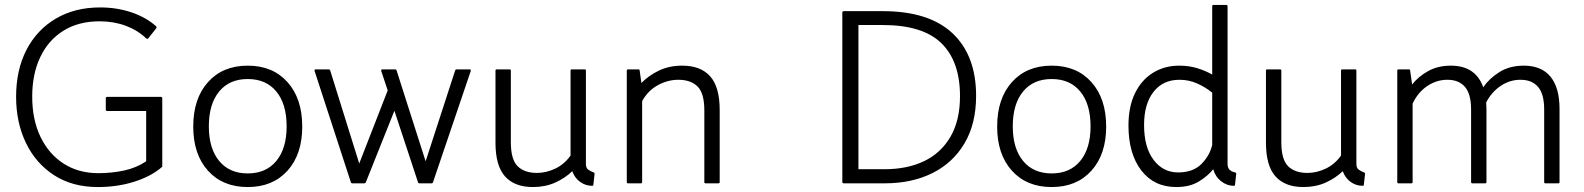

<svg xmlns="http://www.w3.org/2000/svg" viewBox="-20 -820 6395 775"><path d="M45 -429Q45 -538 87 -619Q129 -700 205.5 -745Q282 -790 384 -790Q452 -790 511 -770Q570 -750 610 -714Q614 -710 610 -705L579 -666Q576 -661 570 -665Q536 -698 487.5 -716Q439 -734 382 -734Q297 -734 236 -696Q175 -658 142.5 -589.5Q110 -521 110 -430Q110 -337 143.5 -267.5Q177 -198 237 -159.5Q297 -121 377 -121Q432 -121 482 -132Q532 -143 570 -169V-372H413Q407 -372 407 -378V-423Q407 -429 413 -429H629Q635 -429 635 -423V-147Q592 -109 523.5 -87Q455 -65 375 -65Q272 -65 198 -113Q124 -161 84.5 -243.5Q45 -326 45 -429Z M980 -65Q879 -65 819.5 -131Q760 -197 760 -309Q760 -422 819.5 -488.5Q879 -555 980 -555Q1081 -555 1140.5 -488.5Q1200 -422 1200 -309Q1200 -197 1140.5 -131Q1081 -65 980 -65ZM980 -120Q1054 -120 1095.5 -170.5Q1137 -221 1137 -310Q1137 -400 1095.5 -450.5Q1054 -501 980 -501Q906 -501 864.5 -450.5Q823 -400 823 -310Q823 -221 864.5 -170.5Q906 -120 980 -120Z M1876 -540Q1882 -540 1880 -533L1728 -85Q1727 -80 1721 -80H1674Q1668 -80 1667 -85L1572 -373L1457 -85Q1455 -80 1450 -80H1403Q1397 -80 1396 -85L1250 -533Q1248 -540 1254 -540H1306Q1312 -540 1313 -535L1430 -160L1545 -455L1519 -533Q1517 -540 1523 -540H1574Q1580 -540 1581 -535L1698 -169L1817 -535Q1818 -540 1824 -540Z M2375 -74Q2375 -70 2370 -70Q2344 -70 2322 -85.5Q2300 -101 2290 -129Q2261 -101 2221 -83Q2181 -65 2131 -65Q2057 -65 2018.5 -108Q1980 -151 1980 -244V-535Q1980 -540 1985 -540H2037Q2042 -540 2042 -535V-246Q2042 -176 2069.5 -149Q2097 -122 2147 -122Q2185 -122 2221.5 -139.5Q2258 -157 2283 -192V-535Q2283 -540 2288 -540H2340Q2345 -540 2345 -535V-159Q2345 -142 2354 -135.5Q2363 -129 2376 -124Q2380 -123 2380 -118Z M2572 -85Q2572 -80 2567 -80H2515Q2510 -80 2510 -85V-535Q2510 -540 2515 -540H2557Q2562 -540 2562 -535L2569 -485Q2598 -515 2639.5 -535Q2681 -555 2734 -555Q2808 -555 2846.5 -512Q2885 -469 2885 -376V-85Q2885 -80 2880 -80H2828Q2823 -80 2823 -85V-374Q2823 -444 2795.5 -471Q2768 -498 2718 -498Q2676 -498 2636 -476.5Q2596 -455 2572 -412Z M3380 -86V-769Q3380 -775 3386 -775H3543Q3730 -775 3825 -685.5Q3920 -596 3920 -433Q3920 -321 3873.5 -242Q3827 -163 3744 -121.5Q3661 -80 3551 -80H3386Q3380 -80 3380 -86ZM3445 -137H3551Q3642 -137 3710 -169.5Q3778 -202 3816.5 -268Q3855 -334 3855 -432Q3855 -572 3780 -645.5Q3705 -719 3543 -719H3445Z M4225 -65Q4124 -65 4064.5 -131Q4005 -197 4005 -309Q4005 -422 4064.5 -488.5Q4124 -555 4225 -555Q4326 -555 4385.5 -488.5Q4445 -422 4445 -309Q4445 -197 4385.5 -131Q4326 -65 4225 -65ZM4225 -120Q4299 -120 4340.5 -170.5Q4382 -221 4382 -310Q4382 -400 4340.5 -450.5Q4299 -501 4225 -501Q4151 -501 4109.5 -450.5Q4068 -400 4068 -310Q4068 -221 4109.5 -170.5Q4151 -120 4225 -120Z M4965 -74Q4965 -70 4960 -70Q4933 -70 4909.5 -88Q4886 -106 4877 -137Q4855 -109 4818.5 -87Q4782 -65 4728 -65Q4638 -65 4586.5 -132.5Q4535 -200 4535 -313Q4535 -390 4561.5 -444Q4588 -498 4634.5 -526.5Q4681 -555 4740 -555Q4780 -555 4813.5 -544.5Q4847 -534 4873 -519V-795Q4873 -800 4878 -800H4930Q4935 -800 4935 -795V-159Q4935 -142 4944 -134Q4953 -126 4966 -124Q4970 -123 4970 -118ZM4873 -235V-446Q4846 -468 4812.5 -483Q4779 -498 4741 -498Q4674 -498 4636 -449Q4598 -400 4598 -316Q4598 -225 4636.5 -174.5Q4675 -124 4735 -124Q4796 -124 4829.5 -158Q4863 -192 4873 -235Z M5485 -74Q5485 -70 5480 -70Q5454 -70 5432 -85.5Q5410 -101 5400 -129Q5371 -101 5331 -83Q5291 -65 5241 -65Q5167 -65 5128.5 -108Q5090 -151 5090 -244V-535Q5090 -540 5095 -540H5147Q5152 -540 5152 -535V-246Q5152 -176 5179.5 -149Q5207 -122 5257 -122Q5295 -122 5331.5 -139.5Q5368 -157 5393 -192V-535Q5393 -540 5398 -540H5450Q5455 -540 5455 -535V-159Q5455 -142 5464 -135.5Q5473 -129 5486 -124Q5490 -123 5490 -118Z M5682 -85Q5682 -80 5677 -80H5625Q5620 -80 5620 -85V-535Q5620 -540 5625 -540H5667Q5672 -540 5672 -535L5680 -479Q5705 -511 5744.5 -533Q5784 -555 5836 -555Q5936 -555 5967 -468Q5992 -504 6033 -529.5Q6074 -555 6131 -555Q6202 -555 6238.5 -510.5Q6275 -466 6275 -380V-85Q6275 -80 6270 -80H6218Q6213 -80 6213 -85V-378Q6213 -440 6188.5 -469Q6164 -498 6117 -498Q6075 -498 6038.5 -474Q6002 -450 5979 -407Q5980 -394 5980 -380V-85Q5980 -80 5975 -80H5923Q5918 -80 5918 -85V-378Q5918 -440 5893.5 -469Q5869 -498 5822 -498Q5779 -498 5741.5 -473Q5704 -448 5682 -402Z"/></svg>

Font: Gowun Dodum
Style: Regular
Weight: 400
Designer: Yanghee Ryu
Foundry: Yanghee Ryu
Version: Version 2.000